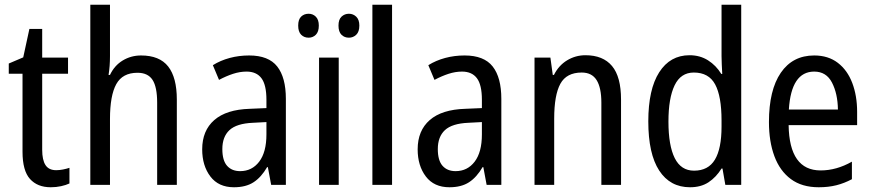

<svg xmlns="http://www.w3.org/2000/svg" viewBox="-20 -780 3679 810"><path d="M217 -62Q231 -62 246 -65Q261 -68 273 -72V-6Q258 1 237.5 5.5Q217 10 194 10Q138 10 106.5 -25Q75 -60 75 -140V-469H17V-512L78 -538L104 -658H158V-537H267V-469H158V-148Q158 -105 172 -83.5Q186 -62 217 -62Z M444 -543Q444 -500 438 -464H444Q463 -504 498 -525Q533 -546 575 -546Q653 -546 689.5 -499.5Q726 -453 726 -360V0H643V-347Q643 -413 623.5 -443Q604 -473 560 -473Q497 -473 470.5 -425Q444 -377 444 -278V0H361V-760H444Z M1031 -546Q1113 -546 1149.5 -499.5Q1186 -453 1186 -363V0H1124L1110 -75H1107Q1082 -32 1049.5 -11Q1017 10 967 10Q902 10 867.5 -35.5Q833 -81 833 -150Q833 -229 884 -273.5Q935 -318 1034 -321L1104 -324V-359Q1104 -422 1083 -450Q1062 -478 1020 -478Q992 -478 963 -468.5Q934 -459 904 -443L878 -505Q910 -525 949 -535.5Q988 -546 1031 -546ZM1047 -262Q978 -259 948 -231Q918 -203 918 -151Q918 -103 938 -80.5Q958 -58 993 -58Q1043 -58 1073.5 -98Q1104 -138 1104 -213V-265Z M1409 0H1326V-537H1409ZM1238 -672Q1238 -698 1250.5 -710Q1263 -722 1282 -722Q1300 -722 1312.5 -709.5Q1325 -697 1325 -672Q1325 -646 1312.5 -633.5Q1300 -621 1282 -621Q1263 -621 1250.5 -633.5Q1238 -646 1238 -672ZM1408 -672Q1408 -698 1421 -710Q1434 -722 1452 -722Q1470 -722 1483 -709.5Q1496 -697 1496 -672Q1496 -646 1483 -633.5Q1470 -621 1452 -621Q1433 -621 1420.5 -633.5Q1408 -646 1408 -672Z M1634 0H1551V-760H1634Z M1940 -546Q2022 -546 2058.5 -499.5Q2095 -453 2095 -363V0H2033L2019 -75H2016Q1991 -32 1958.5 -11Q1926 10 1876 10Q1811 10 1776.5 -35.5Q1742 -81 1742 -150Q1742 -229 1793 -273.5Q1844 -318 1943 -321L2013 -324V-359Q2013 -422 1992 -450Q1971 -478 1929 -478Q1901 -478 1872 -468.5Q1843 -459 1813 -443L1787 -505Q1819 -525 1858 -535.5Q1897 -546 1940 -546ZM1956 -262Q1887 -259 1857 -231Q1827 -203 1827 -151Q1827 -103 1847 -80.5Q1867 -58 1902 -58Q1952 -58 1982.5 -98Q2013 -138 2013 -213V-265Z M2450 -547Q2524 -547 2562 -501.5Q2600 -456 2600 -360V0H2517V-347Q2517 -410 2497 -442Q2477 -474 2434 -474Q2370 -474 2344 -426.5Q2318 -379 2318 -279V0H2235V-537H2302L2312 -464H2317Q2337 -504 2372.5 -525.5Q2408 -547 2450 -547Z M2891 10Q2807 10 2761 -60.5Q2715 -131 2715 -268Q2715 -403 2761 -475Q2807 -547 2889 -547Q2933 -547 2967 -525.5Q3001 -504 3023 -468H3027Q3026 -487 3025 -507.5Q3024 -528 3024 -543V-760H3107V0H3040L3028 -69H3024Q3001 -32 2969 -11Q2937 10 2891 10ZM2908 -60Q2968 -60 2996 -106.5Q3024 -153 3024 -246V-272Q3024 -374 2997 -424Q2970 -474 2907 -474Q2852 -474 2826 -420Q2800 -366 2800 -267Q2800 -166 2826.5 -113Q2853 -60 2908 -60Z M3415 -546Q3474 -546 3514.5 -515Q3555 -484 3575.5 -430Q3596 -376 3596 -308V-252H3307Q3310 -61 3442 -61Q3509 -61 3574 -98V-24Q3542 -7 3508.5 1.5Q3475 10 3434 10Q3363 10 3316.5 -24.5Q3270 -59 3247 -121Q3224 -183 3224 -265Q3224 -400 3274 -473Q3324 -546 3415 -546ZM3415 -478Q3318 -478 3308 -318H3515Q3514 -385 3490 -431.5Q3466 -478 3415 -478Z"/></svg>

Font: Noto Sans Thai Cond
Style: Regular
Weight: 400
Width: 3
Designer: Monotype Design Team
Foundry: Monotype Imaging Inc.
Version: Version 2.002; ttfautohint (v1.8.4.7-5d5b)